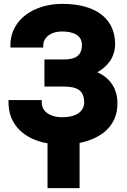

<svg xmlns="http://www.w3.org/2000/svg" viewBox="-20 -740 656 994"><path d="M24 -210C24 -185 28 -161 35 -140C63 -61 135 -14 226 2V234H392V0C496 -21 588 -82 588 -204C588 -286 546 -338 484 -366C533 -394 576 -440 576 -513C576 -547 569 -577 556 -603C515 -685 420 -720 301 -720C227 -720 160 -698 115 -664C71 -632 34 -579 34 -506V-494H204V-506C204 -517 207 -527 212 -535C226 -560 257 -577 301 -577C362 -577 404 -556 404 -508C404 -453 373 -432 309 -432H210V-292H309C381 -292 416 -271 416 -208C416 -198 413 -187 408 -179V-178C393 -149 355 -133 301 -133C245 -133 196 -159 196 -210V-222H24Z"/></svg>

Font: Asimov Pro
Style: Ult
Weight: 900
Designer: Google
Version: Version 2.000980; 2014